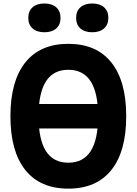

<svg xmlns="http://www.w3.org/2000/svg" viewBox="-20 -1072 790 1110"><path d="M40.3 -400Q40.3 -603.4 126.4 -711Q212.4 -818.6 375 -818.6Q537.6 -818.6 623.6 -711Q709.7 -603.4 709.7 -400Q709.7 -196.6 623.6 -89Q537.6 18.6 375 18.6Q212.4 18.6 126.4 -89Q40.3 -196.6 40.3 -400ZM547.1 -400Q547.1 -534.7 504.3 -601.6Q461.6 -668.6 375 -668.6Q288.4 -668.6 245.7 -601.6Q202.9 -534.7 202.9 -400Q202.9 -265.3 245.7 -198.4Q288.4 -131.4 375 -131.4Q461.6 -131.4 504.3 -198.4Q547.1 -265.3 547.1 -400ZM123 -470.7H627V-329.3H123ZM143.6 -968.7Q143.6 -1007.9 168.4 -1029.9Q193.2 -1051.8 236.8 -1051.8Q280.3 -1051.8 305.1 -1029.9Q329.9 -1007.9 329.9 -968.7Q329.9 -929.5 305.1 -907.5Q280.3 -885.5 236.8 -885.5Q193.2 -885.5 168.4 -907.5Q143.6 -929.5 143.6 -968.7ZM420.1 -968.7Q420.1 -1007.9 444.9 -1029.9Q469.7 -1051.8 513.2 -1051.8Q556.8 -1051.8 581.6 -1029.9Q606.4 -1007.9 606.4 -968.7Q606.4 -929.5 581.6 -907.5Q556.8 -885.5 513.2 -885.5Q469.7 -885.5 444.9 -907.5Q420.1 -929.5 420.1 -968.7Z"/></svg>

Font: Martian Mono VF sWd Rg
Style: Regular
Weight: 400
Width: 6
Monospace: yes
Designer: Roman Shamin
Foundry: Evil Martians
Version: Version 1.100